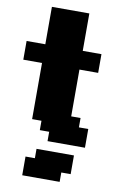

<svg xmlns="http://www.w3.org/2000/svg" viewBox="-116 -944 857 1263"><g transform="rotate(10 312.5 -312.5)"><path d="M125 250H375V187.5H437.5V62.5H187.5V125H125ZM250 0H500V-125H437.5V-187.5H375V-500H500V-625H375V-875H125V-625H0V-500H125V-125H187.5V-62.5H250Z"/></g></svg>

Font: Faithful 32x
Style: Bold
Weight: 400
Foundry: Faithful Resource Pack
Version: Version 1.0; January 27, 2023